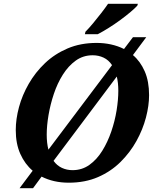

<svg xmlns="http://www.w3.org/2000/svg" viewBox="-20 -951 832 1011"><path d="M83 40 152 -52Q111 -87 87 -140.5Q63 -194 63 -266Q63 -324 80 -387Q97 -450 131.5 -510Q166 -570 217 -618.5Q268 -667 336 -696Q404 -725 489 -725Q528 -725 564.5 -717Q601 -709 633 -693L680 -755H750L680 -661Q719 -628 742 -575.5Q765 -523 765 -450Q765 -395 748.5 -332Q732 -269 698.5 -208.5Q665 -148 614.5 -98Q564 -48 496 -18.5Q428 11 342 11Q262 11 199 -21L154 40ZM226 -242Q226 -197 235 -163L570 -608Q552 -635 525.5 -647.5Q499 -660 468 -660Q418 -660 379 -632Q340 -604 311 -558Q282 -512 263.5 -456.5Q245 -401 235.5 -345Q226 -289 226 -242ZM362 -55Q412 -55 451 -83Q490 -111 518.5 -157Q547 -203 566 -258.5Q585 -314 594 -370Q603 -426 603 -473Q603 -515 595 -548L262 -104Q280 -79 306 -67Q332 -55 362 -55ZM427 -771 430 -784Q449 -803 470.5 -829Q492 -855 513 -882Q534 -909 549 -931H706L703 -921Q691 -908 667.5 -888Q644 -868 614 -846Q584 -824 553 -804.5Q522 -785 495 -771Z"/></svg>

Font: Noto Serif
Style: Bold Italic
Weight: 700
Italic angle: -12°
Designer: Monotype Design Team
Foundry: Monotype Imaging Inc.
Version: Version 2.013